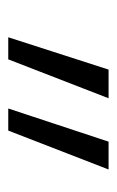

<svg xmlns="http://www.w3.org/2000/svg" viewBox="70 -632 279 458"><g transform="rotate(90 209.0 -402.5)"><path d="M121.1 -283.2H68.4L145.5 -522.5H213.9ZM291 -283.2H238.3L317.4 -522.5H383.8Z"/></g></svg>

Font: Gen Shin Gothic Light
Style: Regular
Weight: 200
Designer: [Source Han Sans]
Ryoko NISHIZUKA  (kana & ideographs); Paul D. Hunt (Latin, Greek & Cyrillic); Wenlong ZHANG  (bopomofo
Version: Version 1.002.20150607